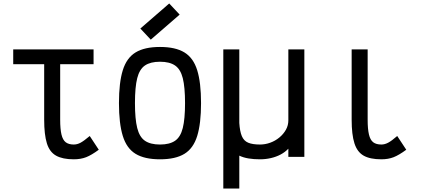

<svg xmlns="http://www.w3.org/2000/svg" viewBox="-20 -902 2440 1104"><path d="M404 14Q340 14 302.5 -7Q265 -28 249.5 -78Q234 -128 234 -214V-590H326V-214Q326 -160 333.5 -128.5Q341 -97 358 -84Q375 -71 404 -71Q424 -71 443.5 -81.5Q463 -92 496 -120L548 -41Q506 -10 475 2Q444 14 404 14ZM56 -533V-618H518V-533Z M900 14Q811 14 759.5 -17.5Q708 -49 686 -120.5Q664 -192 664 -309Q664 -427 686 -498Q708 -569 759.5 -600.5Q811 -632 900 -632Q989 -632 1040.5 -600.5Q1092 -569 1114 -498Q1136 -427 1136 -309Q1136 -192 1114 -120.5Q1092 -49 1040.5 -17.5Q989 14 900 14ZM900 -71Q955 -71 986.5 -92.5Q1018 -114 1031 -166Q1044 -218 1044 -309Q1044 -401 1031 -452.5Q1018 -504 986.5 -525.5Q955 -547 900 -547Q845 -547 813.5 -525.5Q782 -504 769 -452.5Q756 -401 756 -309Q756 -218 769 -166Q782 -114 813.5 -92.5Q845 -71 900 -71ZM847 -674 787 -738 953 -882 1013 -818Z M1264 182V-618H1356V-195Q1359 -147 1370.5 -119.5Q1382 -92 1407 -81.5Q1432 -71 1475 -71Q1505 -71 1534 -81.5Q1563 -92 1586.5 -111.5Q1610 -131 1624 -156Q1638 -181 1638 -210V-618H1730V0H1638V-47Q1619 -27 1593.5 -13.5Q1568 0 1537.5 7Q1507 14 1475 14Q1438 14 1408.5 9Q1379 4 1356 -7V182Z M2173 14Q2108 14 2071 -7Q2034 -28 2018 -78Q2002 -128 2002 -214V-618H2094V-214Q2094 -160 2101.5 -128.5Q2109 -97 2126 -84Q2143 -71 2173 -71Q2192 -71 2212 -81.5Q2232 -92 2264 -120L2316 -41Q2274 -10 2243 2Q2212 14 2173 14Z"/></svg>

Font: Victor Mono SemiBold
Style: Regular
Weight: 600
Monospace: yes
Designer: Rune Bjørnerås
Version: Version 1.561;gftools[0.9.30]